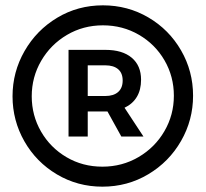

<svg xmlns="http://www.w3.org/2000/svg" viewBox="-20 -709 772 720"><path d="M704 -350Q704 -259 659 -180.5Q614 -102 536 -55.5Q458 -9 364 -9Q271 -9 193.5 -55Q116 -101 71.5 -179Q27 -257 27 -348Q27 -439 72 -517.5Q117 -596 194.5 -642.5Q272 -689 366 -689Q459 -689 536.5 -643.5Q614 -598 659 -520Q704 -442 704 -350ZM632 -350Q632 -422 597 -482.5Q562 -543 501 -578.5Q440 -614 366 -614Q292 -614 231 -578Q170 -542 134.5 -481Q99 -420 99 -348Q99 -276 134 -215.5Q169 -155 229.5 -119.5Q290 -84 364 -84Q438 -84 499.5 -120Q561 -156 596.5 -217Q632 -278 632 -350ZM447 -305 518 -197H435L383 -291H375H309V-197H237V-522H375Q439 -522 474 -492.5Q509 -463 509 -410Q509 -372 493 -345.5Q477 -319 447 -305ZM309 -349H375Q406 -349 423 -364Q440 -379 440 -407Q440 -435 423 -449.5Q406 -464 375 -464H309Z"/></svg>

Font: Montserrat arm2 SemiBold
Style: Regular
Weight: 600
Designer: Julieta Ulanovsky
Foundry: Julieta Ulanovsky
Version: Version 6.000